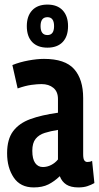

<svg xmlns="http://www.w3.org/2000/svg" viewBox="-20 -808 432 838"><path d="M11 -139Q11 -200 37 -235Q63 -270 112 -288Q161 -306 233 -316V-376Q233 -408 213 -424.5Q193 -441 161 -441Q143 -441 117 -437.5Q91 -434 57 -422L34 -524Q66 -537 104 -544Q142 -551 172 -551Q264 -551 303.5 -506.5Q343 -462 343 -380V-135Q343 -115 348 -108Q353 -101 361 -101Q366 -101 371.5 -102Q377 -103 382 -106L392 -9Q378 -1 361.5 4.5Q345 10 322 10Q289 10 269.5 -2.5Q250 -15 241 -39Q217 -16 191 -3Q165 10 127 10Q69 10 40 -33Q11 -76 11 -139ZM121 -150Q121 -114 133.5 -96.5Q146 -79 167 -79Q186 -79 203.5 -88Q221 -97 233 -112V-241Q201 -236 175.5 -228Q150 -220 135.5 -202Q121 -184 121 -150ZM187 -600Q144 -600 120.5 -624.5Q97 -649 97 -694Q97 -738 120.5 -763Q144 -788 187 -788Q230 -788 253.5 -763Q277 -738 277 -694Q277 -649 253.5 -624.5Q230 -600 187 -600ZM187 -655Q216 -655 216 -694Q216 -733 187 -733Q157 -733 157 -694Q157 -655 187 -655Z"/></svg>

Font: Georama Condensed SemiBold
Style: Regular
Weight: 600
Width: 3
Designer: Jean-Baptiste Levee
Foundry: Production Type
Version: Version 1.000